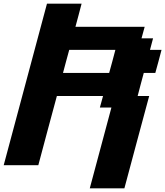

<svg xmlns="http://www.w3.org/2000/svg" viewBox="-20 -895 895 1040"><path d="M466.3 125H653.8Q675.8 42 720.7 -124.8Q765.6 -291.5 788.1 -375H725.6Q731 -395.5 741.9 -437.3Q752.9 -479 758.8 -500H821.3Q827.1 -520.5 838.4 -562.3Q849.6 -604 855 -625H792.5L809.1 -687.5H746.6L763.7 -750H388.7Q394.5 -771 405.5 -812.5Q416.5 -854 421.9 -875H234.4Q195.3 -729 117.2 -437.5Q39.1 -146 0 0H187.5Q204.1 -62.5 237.5 -187.5Q271 -312.5 288.1 -375H538.1L521 -312.5H583.5ZM571.3 -500H321.3Q326.7 -520.5 337.9 -562.3Q349.1 -604 355 -625H605Q599.6 -604 588.4 -562.3Q577.1 -520.5 571.3 -500Z"/></svg>

Font: Faithful 32x
Style: SemiboldOblique
Weight: 400
Foundry: Faithful Resource Pack
Version: Version 1.0; January 27, 2023